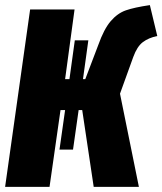

<svg xmlns="http://www.w3.org/2000/svg" viewBox="-21 -732 636 752"><path d="M501 -509 449 -365 523 0H346L301 -301H287L265 -146H212L234 -301H216L173 0H-1L97 -695H271L234 -422H251L272 -574H325L304 -422H313L364 -556Q386 -618 412.5 -649Q439 -680 472 -691.5Q505 -703 566 -712L595 -591Q561 -584 538.5 -567Q516 -550 501 -509Z"/></svg>

Font: Fira Sans Extra Condensed ExtraBold
Style: Italic
Weight: 800
Width: 3
Italic angle: -8°
Designer: Carrois Corporate & Edenspiekermann AG
Foundry: Carrois Corporate GbR & Edenspiekermann AG
Version: Version 4.203